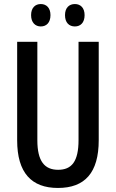

<svg xmlns="http://www.w3.org/2000/svg" viewBox="-20 -921 574 951"><path d="M134 -846C134 -809 155 -790 182 -790C210 -790 230 -809 230 -846C230 -882 210 -901 182 -901C155 -901 134 -883 134 -846ZM302 -846C302 -809 322 -790 351 -790C379 -790 399 -809 399 -846C399 -882 379 -901 351 -901C323 -901 302 -883 302 -846ZM469 -227V-714H369V-227C369 -121 335 -80 268 -80C201 -80 165 -122 165 -226V-714H65V-226C65 -65 136 10 267 10C400 10 469 -65 469 -227Z"/></svg>

Font: Noto Sans Khmer ExtraCondensed Medium
Style: Regular
Weight: 500
Width: 2
Designer: Danh Hong and the Monotype Design Team
Foundry: Monotype Imaging Inc.
Version: Version 2.004